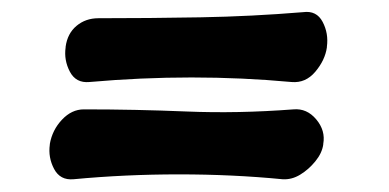

<svg xmlns="http://www.w3.org/2000/svg" viewBox="-20 -408 640 316"><path d="M518 -330Q515 -309 499 -290Q483 -271 460 -273Q297 -288 127 -273Q105 -271 95 -290Q85 -309 88 -330V-331Q91 -353 106 -365.5Q121 -378 142 -378Q226 -378 310 -379.5Q394 -381 479 -388Q501 -391 511 -372Q521 -353 518 -331ZM512 -170Q510 -156 499 -142.5Q488 -129 474 -120.5Q460 -112 445 -113Q363 -121 274.5 -121Q186 -121 101 -113Q79 -111 69 -130Q59 -149 62 -170V-171Q66 -194 82 -211Q98 -228 118 -228Q203 -228 287 -224.5Q371 -221 463 -228Q485 -230 500.5 -211.5Q516 -193 512 -171Z"/></svg>

Font: Winky Sans
Style: Bold Italic
Weight: 700
Italic angle: -8.97852°
Designer: Simon Atzbach
Foundry: typofactur
Version: Version 1.205